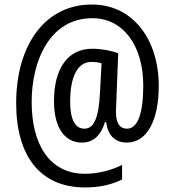

<svg xmlns="http://www.w3.org/2000/svg" viewBox="-20 -738 765 843"><path d="M677 -361C677 -565 563 -718 385 -718C182 -720 51 -545 51 -285C51 -49 160 85 353 85C418 85 469 73 516 50V-14C473 8 413 25 354 25C194 25 119 -108 119 -291C119 -473 200 -658 385 -658C518 -659 609 -541 609 -362C609 -239 584 -173 538 -173C509 -173 489 -192 489 -248C489 -258 490 -276 491 -297L499 -504C468 -516 425 -524 385 -524C278 -524 217 -438 217 -294C217 -180 262 -112 340 -112C391 -112 423 -144 441 -202H446C453 -147 482 -112 537 -112C627 -112 677 -212 677 -361ZM288 -292C288 -398 319 -466 381 -466C399 -466 414 -464 426 -460L419 -332C414 -225 394 -173 351 -173C311 -173 288 -211 288 -292Z"/></svg>

Font: Noto Sans Kannada Condensed
Style: Regular
Weight: 400
Width: 3
Designer: Jelle Bosma - Monotype Design Team
Foundry: Monotype Imaging Inc.
Version: Version 2.005